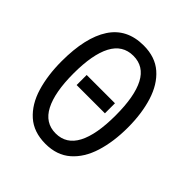

<svg xmlns="http://www.w3.org/2000/svg" viewBox="-197 -864 1013 1013"><g transform="rotate(45 309.5 -357.0)"><path d="M546 -358Q546 -253 520 -169.5Q494 -86 439 -38Q384 10 299 10Q211 10 156 -39Q101 -88 76 -171.5Q51 -255 51 -359Q51 -536 112.5 -630Q174 -724 299 -724Q385 -724 439.5 -676.5Q494 -629 520 -546Q546 -463 546 -358ZM141 -358Q141 -217 180 -142Q219 -67 298 -67Q377 -67 416 -141Q455 -215 455 -358Q455 -500 416.5 -573.5Q378 -647 299 -647Q219 -647 180 -573Q141 -499 141 -358ZM407 -401V-326H196V-401Z"/></g></svg>

Font: Avrile Sans Condensed
Style: Regular
Weight: 400
Width: 3
Designer: Monotype Design Team
Foundry: Monotype Imaging Inc.
Version: Version 2.001;September 10, 2019;FontCreator 11.5.0.2425 64-